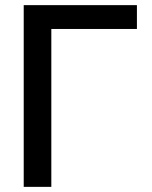

<svg xmlns="http://www.w3.org/2000/svg" viewBox="-20 -727 590 747"><path d="M512.7 -614.3H179.7V0H72.3V-707H512.7Z"/></svg>

Font: Pretendard GOV Medium
Style: Regular
Weight: 500
Designer: Base glyphs from Inter by Rasmus Andersson; Hangeul glyphs from Noto Sans CJK(Source Han Sans) by Jang Soo-young and Kan
Foundry: Kil Hyung-jin
Version: Version 1.309